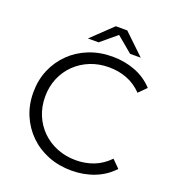

<svg xmlns="http://www.w3.org/2000/svg" viewBox="-156 -1002 1025 1129"><g transform="rotate(20 356.5 -437.5)"><path d="M418 6.4Q339.3 6.4 272.4 -20.1Q205.5 -46.6 156.1 -94.9Q106.8 -143.2 79.2 -208Q51.6 -272.9 51.6 -350Q51.6 -427.1 79.2 -492Q106.8 -556.8 156.4 -605.1Q206 -653.4 273 -679.9Q339.9 -706.4 418.6 -706.4Q495.5 -706.4 562 -680.7Q628.6 -655 675.3 -603.8L628.1 -556.9Q585.2 -600.7 533.1 -620.5Q480.9 -640.4 421.4 -640.4Q357.9 -640.4 303.8 -618.6Q249.8 -596.7 209.7 -557.5Q169.7 -518.2 147.6 -465.4Q125.5 -412.5 125.5 -350Q125.5 -287.5 147.6 -234.6Q169.7 -181.8 209.7 -142.5Q249.8 -103.3 303.8 -81.4Q357.9 -59.6 421.4 -59.6Q480.9 -59.6 533.1 -79.7Q585.2 -99.8 628.1 -144.1L675.3 -97.2Q628.6 -46 562 -19.8Q495.5 6.4 418 6.4ZM245.1 -757 374.4 -880.6H446.1L575.5 -757H508.8L382.3 -862.6H438.2L311.7 -757Z"/></g></svg>

Font: Montserrat Thin
Style: Regular
Weight: 100
Designer: Julieta Ulanovsky
Foundry: Julieta Ulanovsky
Version: Version 9.000